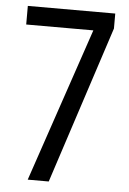

<svg xmlns="http://www.w3.org/2000/svg" viewBox="-52 -753 533 792"><g transform="rotate(5 214.5 -357.0)"><path d="M93 0 309 -637H31V-714H393V-652L180 0Z"/></g></svg>

Font: Noto Sans Lao UI ExtCond
Style: Regular
Weight: 400
Width: 2
Designer: Monotype Design Team
Foundry: Monotype Imaging Inc.
Version: Version 2.000; ttfautohint (v1.8.4.7-5d5b)